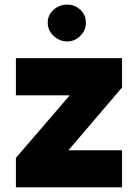

<svg xmlns="http://www.w3.org/2000/svg" viewBox="-20 -805 597 825"><path d="M279.8 -395.5 48.3 -126.5V0H504.4V-159.2H273.9L504.4 -429.2V-555.2H48.3V-395.5ZM185.1 -707.5C185.1 -685.5 193.4 -667 210.4 -650.9C227.5 -634.8 246.6 -627 268.6 -627C290.5 -627 309.1 -634.8 325.2 -650.9C341.3 -667 349.1 -685.5 349.1 -707.5C349.1 -729.5 341.3 -748 325.2 -763.2C309.1 -777.8 290.5 -785.2 268.6 -785.2C246.6 -785.2 227.5 -777.8 210.4 -763.2C193.4 -748 185.1 -729.5 185.1 -707.5Z"/></svg>

Font: Estedad Black
Style: Regular
Weight: 900
Designer: Amin Abedi
Version: Version 7.3